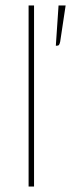

<svg xmlns="http://www.w3.org/2000/svg" viewBox="-20 -685 261 705"><path d="M105 -665V0H85V-665ZM221 -665 201 -532Q199 -523 196.5 -520Q194 -517 187 -517H185L195 -665Z"/></svg>

Font: Blinker Thin
Style: Regular
Weight: 100
Designer: Juergen Huber
Foundry: supertype
Version: Version 1.017;hotconv 1.0.117;makeotfexe 2.5.65602